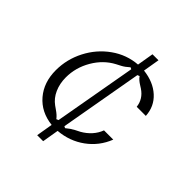

<svg xmlns="http://www.w3.org/2000/svg" viewBox="-201 -795 1042 1042"><g transform="rotate(45 320.0 -274.5)"><path d="M261 7Q172 -3 119.5 -64.5Q67 -126 67 -219Q67 -303 106 -378.5Q145 -454 212.5 -502Q280 -550 361 -556L377 -651H423L407 -556Q486 -547 535 -502.5Q584 -458 588 -389H518Q512 -443 464 -475Q458 -479 447.5 -485.5Q437 -492 428 -499.5Q419 -507 411 -518L399 -513L315 -37L325 -32Q349 -52 370.5 -63Q392 -74 398 -77Q428 -94 450 -118.5Q472 -143 483 -173H554Q524 -96 458 -48Q392 0 307 7L291 102H245ZM269 -38 353 -512 343 -517Q321 -497 301 -486.5Q281 -476 275 -473Q211 -439 172 -372Q133 -305 133 -230Q133 -182 150.5 -143Q168 -104 200 -81L217 -69Q244 -51 257 -33Z"/></g></svg>

Font: Open Sauce Sans Light Italic
Style: Regular
Weight: 300
Italic angle: -10°
Designer: Alfredo Marco Pradil
Foundry: Creative Sauce Fz LLC
Version: Version 1.477